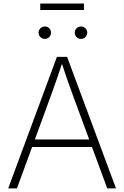

<svg xmlns="http://www.w3.org/2000/svg" viewBox="-20 -1042 687 1062"><path d="M25.4 0 294.9 -727.5H351.1L621.6 0H573.2L381.3 -520Q366.7 -559.6 350.8 -605.2Q335 -650.9 316.4 -708H329.1Q310.5 -650.9 294.4 -605Q278.3 -559.1 264.2 -520L73.7 0ZM141.6 -229V-270.5H505.4V-229ZM428.2 -826.7Q413.6 -826.7 403.6 -836.9Q393.6 -847.2 393.6 -861.3Q393.6 -875.5 403.6 -885.5Q413.6 -895.5 428.2 -895.5Q442.4 -895.5 452.4 -885.5Q462.4 -875.5 462.4 -861.3Q462.4 -847.2 452.4 -836.9Q442.4 -826.7 428.2 -826.7ZM228 -826.7Q213.9 -826.7 203.6 -836.9Q193.4 -847.2 193.4 -861.3Q193.4 -875.5 203.6 -885.5Q213.9 -895.5 228 -895.5Q242.7 -895.5 252.4 -885.5Q262.2 -875.5 262.2 -861.3Q262.2 -847.2 252.2 -836.9Q242.2 -826.7 228 -826.7ZM444.3 -1022.5V-986.8H202.6V-1022.5Z"/></svg>

Font: Inter 18pt ExtraLight
Style: Regular
Weight: 250
Designer: Rasmus Andersson
Foundry: rsms
Version: Version 4.001;git-66647c0bb